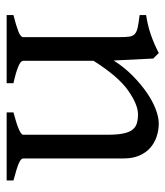

<svg xmlns="http://www.w3.org/2000/svg" viewBox="21 -530 509 592"><g transform="rotate(90 276.0 -234.5)"><path d="M327 0V-21Q396 -39 396 -51V-309Q396 -339 392.5 -357.5Q389 -376 381.5 -386.5Q374 -397 362 -401Q350 -405 333 -405Q303 -405 259.5 -374.5Q216 -344 168 -268V-51Q168 -43 186.5 -35.5Q205 -28 237 -21V0H27V-21Q59 -29 77 -36Q95 -43 95 -51V-347Q95 -366 93.5 -377.5Q92 -389 85.5 -395Q79 -401 65.5 -404Q52 -407 27 -410V-430Q60 -435 88.5 -445Q117 -455 144 -469L161 -452L167 -330Q188 -363 214 -388.5Q240 -414 266 -432Q292 -450 317 -459.5Q342 -469 361 -469Q382 -469 401.5 -462.5Q421 -456 436 -443Q451 -430 460 -409.5Q469 -389 469 -362V-51Q469 -44 484 -37.5Q499 -31 537 -21V0Z"/></g></svg>

Font: Kalpurush
Style: Regular
Weight: 400
Designer: Md. Tanbin Islam Siyam
Foundry: Tanbin Islam Siyam
Version: Version 0.258